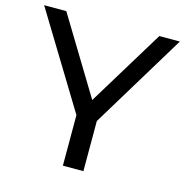

<svg xmlns="http://www.w3.org/2000/svg" viewBox="-108 -797 863 895"><g transform="rotate(15 323.5 -350.0)"><path d="M373 -242V0H274V-244L-4 -700H103L327 -331L552 -700H651Z"/></g></svg>

Font: CMG Sans Medium
Style: Regular
Weight: 500
Designer: Julieta Ulanovsky
Foundry: Julieta Ulanovsky
Version: Version 7.200